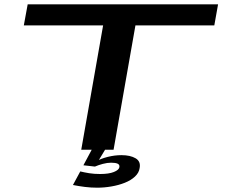

<svg xmlns="http://www.w3.org/2000/svg" viewBox="-20 -695 1052 891"><path d="M357 0H507L608.5 -577H974.5L992 -675H108.5L90.5 -577H458.5ZM431 176Q464 176 497.2 170.2Q530.5 164.5 559 153.2Q587.5 142 606.2 124.5Q625 107 628 85Q634 54 609.2 39.5Q584.5 25 543.5 25Q512 25 479.5 33.2Q447 41.5 429.5 52.5L420.5 78Q436.5 71 457.2 65.5Q478 60 495.5 60Q516.5 60 526.2 64.8Q536 69.5 534 81Q531.5 94 508.2 103.2Q485 112.5 444.5 112.5Q417 112.5 393.8 108.8Q370.5 105 352.5 100.5L318.5 163.5Q346 169 374.2 172.5Q402.5 176 431 176ZM420.5 78 467.5 0H405.5L367 72Z"/></svg>

Font: Anybody ExtraExpanded Medium
Style: Italic
Weight: 500
Width: 8
Italic angle: -10°
Version: Version 1.113;gftools[0.9.25]